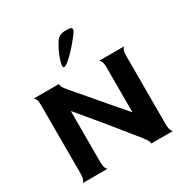

<svg xmlns="http://www.w3.org/2000/svg" viewBox="-193 -1022 1139 1179"><g transform="rotate(-30 376.5 -432.0)"><path d="M53 0Q60 0 67 -14Q74 -28 74 -60V-540Q74 -572 67 -585.5Q60 -599 53 -600H236Q231 -599 236 -584.5Q241 -570 268 -538Q276 -530 295.5 -506.5Q315 -483 344 -450Q373 -417 405.5 -378Q438 -339 472 -300Q506 -261 537 -225H538V-540Q538 -572 531 -585.5Q524 -599 517 -600H699Q692 -600 685 -586Q678 -572 678 -539V-60Q678 -28 685 -14Q692 0 699 0H541Q545 -1 539 -15.5Q533 -30 508 -62Q493 -80 468.5 -110.5Q444 -141 413 -179.5Q382 -218 347.5 -259.5Q313 -301 279.5 -341.5Q246 -382 217 -417H214V-60Q214 -28 221 -14Q228 0 235 0ZM313 -674Q305 -674 306.5 -689.5Q308 -705 316 -729.5Q324 -754 336 -779.5Q348 -805 361 -825Q374 -847 390.5 -855.5Q407 -864 432 -864H448Q495 -864 466 -824Q450 -802 428.5 -776Q407 -750 384.5 -727Q362 -704 343 -689Q324 -674 313 -674Z"/></g></svg>

Font: Red Rose SemiBold
Style: Regular
Weight: 600
Designer: Jaikishan Patel
Version: Version 2.000